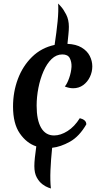

<svg xmlns="http://www.w3.org/2000/svg" viewBox="-20 -888 585 1090"><path d="M188 -288Q188 -206 213.5 -162.5Q239 -119 287 -119Q324 -119 363.5 -144Q403 -169 433 -217Q450 -213 460 -204.5Q470 -196 470 -182Q430 -113 377 -83.5Q324 -54 276 -49Q269 19 266.5 78.5Q264 138 269 182Q269 182 254.5 177Q240 172 221.5 158.5Q203 145 189 120Q175 95 175 55Q175 35 178 6.5Q181 -22 186 -57Q131 -75 92.5 -130.5Q54 -186 54 -283Q54 -366 81.5 -439.5Q109 -513 162 -565Q215 -617 290 -633Q301 -705 307 -766Q313 -827 310 -868Q310 -868 325 -852Q340 -836 355.5 -806Q371 -776 371 -736Q371 -718 368.5 -693.5Q366 -669 363 -639Q412 -637 443.5 -618Q475 -599 489.5 -570.5Q504 -542 504 -511Q504 -480 490.5 -451.5Q477 -423 452.5 -405Q428 -387 395 -387Q384 -387 372 -389.5Q360 -392 348 -397Q361 -412 372.5 -444.5Q384 -477 386 -509Q387 -537 376 -558Q365 -579 334 -579Q300 -579 273 -553Q246 -527 227 -483.5Q208 -440 198 -389Q188 -338 188 -288Z"/></svg>

Font: Merienda SemiBold
Style: Regular
Weight: 600
Designer: Eduardo Rodriguez Tunni
Foundry: Eduardo Rodriguez Tunni
Version: Version 2.001; ttfautohint (v1.8.4.7-5d5b)